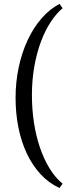

<svg xmlns="http://www.w3.org/2000/svg" viewBox="-20 -801 357 975"><path d="M282.2 153.8Q227.1 128.4 185.3 82.8Q143.6 37.1 115.5 -22.9Q87.4 -83 73.2 -154.8Q59.1 -226.6 59.1 -304.2Q59.1 -384.3 75 -459Q90.8 -533.7 120.1 -596.7Q149.4 -659.7 190.7 -707.3Q231.9 -754.9 282.2 -781.2L297.9 -759.3Q266.1 -732.9 237.8 -689.9Q209.5 -647 188.2 -590.3Q167 -533.7 154.5 -464.8Q142.1 -396 142.1 -317.9Q142.1 -246.6 152.3 -179Q162.6 -111.3 182.6 -52.5Q202.6 6.3 231.4 53.7Q260.3 101.1 297.9 131.8Z"/></svg>

Font: Gentium Plus CyrE
Style: Regular
Weight: 400
Designer: J. Victor Gaultney, Annie Olsen, Iska Routamaa, Becca Hirsbrunner
Foundry: SIL International
Version: Version 5.000